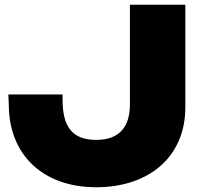

<svg xmlns="http://www.w3.org/2000/svg" viewBox="-20 -770 855 807"><path d="M17 -331C17 -118 162 17 384 17C609 17 759 -113 759 -319V-750H526V-331C526 -238 483 -182 384 -182C282 -182 243 -240 243 -350V-373H15Z"/></svg>

Font: Bounded ExtBd
Style: Regular
Weight: 800
Designer: Vlad Churkin
Version: Version 3.0